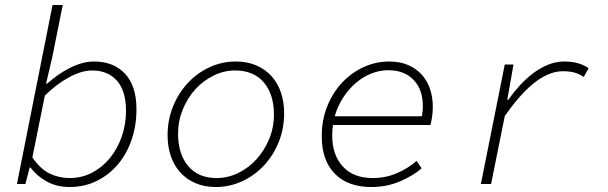

<svg xmlns="http://www.w3.org/2000/svg" viewBox="-20 -739 2440 771"><path d="M260 12Q208 12 168 -10Q128 -32 103 -66H99L82 0H48L191 -719H232L190 -510L165 -403H169Q188 -420 210.5 -436Q233 -452 257 -464.5Q281 -477 306.5 -484.5Q332 -492 358 -492Q436 -492 482 -443Q528 -394 528 -300Q528 -235 508.5 -178Q489 -121 453.5 -79Q418 -37 368.5 -12.5Q319 12 260 12ZM259 -24Q309 -24 350.5 -46Q392 -68 422 -105Q452 -142 469 -191Q486 -240 486 -293Q486 -374 449.5 -415Q413 -456 350 -456Q307 -456 256 -428Q205 -400 160 -355L110 -107Q142 -60 179.5 -42Q217 -24 259 -24Z M847 12Q801 12 765 -3.5Q729 -19 704 -46.5Q679 -74 666 -112Q653 -150 653 -196Q653 -258 675 -312Q697 -366 734.5 -406Q772 -446 821.5 -469Q871 -492 927 -492Q973 -492 1009 -476.5Q1045 -461 1070 -433.5Q1095 -406 1108 -368Q1121 -330 1121 -284Q1121 -222 1099 -168Q1077 -114 1039.5 -74Q1002 -34 952 -11Q902 12 847 12ZM850 -24Q895 -24 937 -44.5Q979 -65 1010.5 -100Q1042 -135 1061 -181Q1080 -227 1080 -279Q1080 -360 1039.5 -408Q999 -456 924 -456Q879 -456 837.5 -435.5Q796 -415 764.5 -380.5Q733 -346 714 -299.5Q695 -253 695 -202Q695 -121 735.5 -72.5Q776 -24 850 -24Z M1471 12Q1377 12 1324.5 -41.5Q1272 -95 1272 -192Q1272 -257 1294 -312Q1316 -367 1353.5 -407Q1391 -447 1440 -469.5Q1489 -492 1543 -492Q1586 -492 1618.5 -478Q1651 -464 1673 -440Q1695 -416 1706.5 -382.5Q1718 -349 1718 -310Q1718 -287 1714.5 -266Q1711 -245 1708 -237H1317Q1314 -216 1314 -195Q1314 -117 1356.5 -70.5Q1399 -24 1477 -24Q1528 -24 1573.5 -43.5Q1619 -63 1653 -93L1673 -63Q1640 -34 1587 -11Q1534 12 1471 12ZM1539 -457Q1504 -457 1470.5 -443.5Q1437 -430 1408.5 -405.5Q1380 -381 1358 -347Q1336 -313 1324 -272H1674Q1676 -282 1677 -292.5Q1678 -303 1678 -313Q1678 -379 1641 -418Q1604 -457 1539 -457Z M1911 0 2007 -480H2042L2017 -338H2021Q2042 -368 2067 -395.5Q2092 -423 2120.5 -444.5Q2149 -466 2180.5 -479Q2212 -492 2246 -492Q2278 -492 2301.5 -485Q2325 -478 2344 -465L2324 -430Q2305 -443 2285.5 -448Q2266 -453 2240 -453Q2210 -453 2179.5 -439.5Q2149 -426 2120 -402Q2091 -378 2062.5 -345Q2034 -312 2007 -273L1952 0Z"/></svg>

Font: Source Code Pro Light
Style: Italic
Weight: 300
Italic angle: -11°
Monospace: yes
Designer: Paul D. Hunt, Teo Tuominen
Foundry: Adobe Systems Incorporated
Version: Version 1.050;PS 1.000;hotconv 16.6.51;makeotf.lib2.5.65220